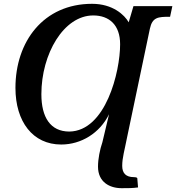

<svg xmlns="http://www.w3.org/2000/svg" viewBox="-20 -746 924 1007"><path d="M618 241C654 241 675 241 704 237L700 188C697 184 689 183 682 183C641 183 621 163 621 124C621 81 633 44 647 -28L766 -595C779 -656 809 -658 870 -658H872L884 -714H680L655 -629C633 -668 571 -726 463 -726C208 -726 61 -528 61 -285C61 -108 152 12 301 12C405 12 503 -47 552 -147L517 0C504 38 494 87 494 128C494 209 555 241 618 241ZM344 -56C244 -56 197 -131 197 -252C197 -463 314 -665 469 -665C553 -665 610 -615 610 -514C610 -368 534 -59 344 -56Z"/></svg>

Font: Noto Serif Semi
Style: Italic
Weight: 600
Italic angle: -12°
Designer: Monotype Design Team
Foundry: Monotype Imaging Inc.
Version: Version 1.901